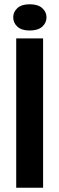

<svg xmlns="http://www.w3.org/2000/svg" viewBox="-20 -880 278 900"><path d="M56 -700H182V0H56ZM42 -799Q42 -824 61.5 -842Q81 -860 119 -860Q158 -860 178 -842Q198 -824 198 -799Q198 -773 178 -755Q158 -737 119 -737Q81 -737 61.5 -755Q42 -773 42 -799Z"/></svg>

Font: PT Sans Narrow
Style: Bold
Weight: 700
Width: 3
Designer: A.Korolkova, O.Umpeleva, V.Yefimov
Foundry: ParaType Ltd
Version: Version 2.003W OFL